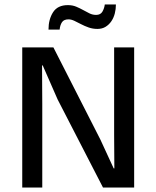

<svg xmlns="http://www.w3.org/2000/svg" viewBox="-20 -843 702 863"><path d="M80 -630H220L431 -216L491 -86H494L493 -236V-630H583V0H443L239 -396L172 -549H169L170 -376V0H80ZM198 -710Q198 -756 218.5 -788Q239 -820 285 -820Q306 -820 322.5 -813Q339 -806 353.5 -798Q368 -790 382 -783Q396 -776 412 -776Q432 -776 440.5 -791Q449 -806 451 -823H501Q501 -802 496 -782.5Q491 -763 480.5 -747.5Q470 -732 454.5 -722.5Q439 -713 418 -713Q397 -713 378.5 -719.5Q360 -726 344 -734.5Q328 -743 314 -749.5Q300 -756 288 -756Q267 -756 258.5 -743Q250 -730 248 -710Z"/></svg>

Font: Mukta Malar
Style: Regular
Weight: 400
Designer: Aadarsh Rajan, Girish Dalvi, Yashodeep Gholap
Foundry: Ek Type
Version: Version 2.538;PS 1.000;hotconv 16.6.51;makeotf.lib2.5.65220;